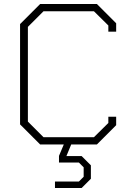

<svg xmlns="http://www.w3.org/2000/svg" viewBox="-20 -720 654 957"><path d="M520 -562V-593L448 -664H197L119 -586V-114L197 -36H448L520 -107V-138H559V-96L463 0H335L311 58H387L433 104V171L387 217H254V185H373L397 161V114L373 90H274V57L298 0H180L80 -100V-600L180 -700H463L559 -604V-562Z"/></svg>

Font: Chakra Petch ExtraLight
Style: Regular
Weight: 275
Designer: Katatrad Aksorn Co.,Ltd.
Foundry: Cadson Demak Co.,Ltd.
Version: Version 1.000; ttfautohint (v1.6)